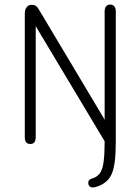

<svg xmlns="http://www.w3.org/2000/svg" viewBox="-20 -625 617 844"><path d="M137 -510 440 -4Q440 53 435.5 86Q431 119 420 135Q409 151 390 158Q382 160 378.5 162Q375 164 372 167Q368 171 368 179Q368 188 373.5 193.5Q379 199 387 199Q400 199 419 190.5Q438 182 450 170Q465 156 473 135Q481 114 485 80.5Q489 47 489 -6V-575Q489 -589 482.5 -597Q476 -605 464 -605Q453 -605 446.5 -597Q440 -589 440 -575V-99L151 -583Q145 -594 137.5 -599Q130 -604 120 -604Q105 -604 97 -593Q89 -582 89 -566V-22Q89 -7 95 0.5Q101 8 113 8Q125 8 131 0.5Q137 -7 137 -22Z"/></svg>

Font: Beiruti Light
Style: Regular
Weight: 300
Designer: Arlette Boutros
Foundry: Boutros
Version: Version 1.41